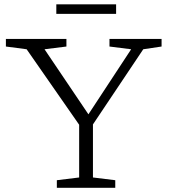

<svg xmlns="http://www.w3.org/2000/svg" viewBox="-20 -892 804 912"><path d="M106.5 -658 8 -671V-707H295.5V-671L191.5 -658L400 -349L603 -658L500 -671V-707H747.5V-671L660.5 -658L421.5 -301V-49L527.5 -36V0H250V-36L356 -49V-299.5ZM247.5 -826V-871.5H531.5V-826Z"/></svg>

Font: Newsreader 6pt Light
Style: Regular
Weight: 300
Designer: Hugues Gentile
Foundry: Production Type
Version: Version 1.003; ttfautohint (v1.8.3)